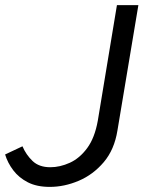

<svg xmlns="http://www.w3.org/2000/svg" viewBox="-36 -720 571 752"><path d="M159 12Q108 12 73 -6Q38 -24 16 -53Q-6 -82 -16 -115L52 -147Q66 -114 91.5 -89.5Q117 -65 161 -65Q199 -65 237.5 -82.5Q276 -100 305.5 -140Q335 -180 347 -247L422 -700H506L424 -209Q412 -134 370.5 -85Q329 -36 272.5 -12Q216 12 159 12Z"/></svg>

Font: Figtree
Style: Italic
Weight: 400
Italic angle: -9.5°
Foundry: Erik Kennedy
Version: Version 2.001; ttfautohint (v1.8.4.7-5d5b);gftools[0.9.27]